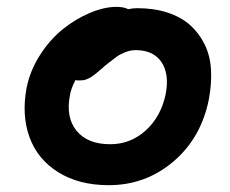

<svg xmlns="http://www.w3.org/2000/svg" viewBox="-20 -544 675 563"><path d="M298.8 -1Q211.4 -1 150.6 -39.1Q89.8 -77.1 66.4 -142.1Q43 -207 58.1 -287.1Q68.4 -337.4 97.4 -382.8Q126.5 -428.2 164.3 -458.5Q202.1 -488.8 243.9 -506.3Q285.6 -523.9 321.8 -523.9Q342.3 -523.9 356 -517.1Q369.1 -520 382.8 -520Q431.6 -520 471.2 -507.1Q510.7 -494.1 537.1 -470.7Q563.5 -447.3 579.8 -414.3Q596.2 -381.3 598.6 -341.1Q601.1 -300.8 592.8 -254.9Q570.8 -140.6 489 -70.8Q407.2 -1 298.8 -1ZM185.1 -265.1Q172.4 -199.7 204.6 -160.4Q236.8 -121.1 303.2 -121.1Q362.8 -121.1 407.5 -161.6Q452.1 -202.1 465.8 -268.1Q477.1 -327.1 453.4 -362.1Q429.7 -397 377.9 -397Q361.8 -397 346.4 -390.6Q331.1 -384.3 321.3 -377.2Q311.5 -370.1 290 -353Q285.6 -349.1 276.6 -341.3Q267.6 -333.5 264.2 -330.8Q260.7 -328.1 254.2 -323Q247.6 -317.9 244.1 -316.2Q240.7 -314.5 235.1 -312Q229.5 -309.6 224.4 -308.8Q219.2 -308.1 212.9 -308.1Q205.1 -308.1 201.2 -309.1Q188.5 -285.2 185.1 -265.1Z"/></svg>

Font: Shantell Sans Bouncy
Style: Italic
Weight: 600
Italic angle: -11.31°
Designer: Stephen Nixon, Anya Danilova, Shantell Martin
Foundry: Arrow Type
Version: Version 1.006;[9816181b4]